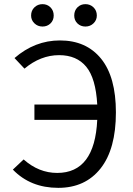

<svg xmlns="http://www.w3.org/2000/svg" viewBox="-20 -895 640 926"><path d="M130 -820Q130 -844 146 -859.5Q162 -875 185 -875Q208 -875 223.5 -859.5Q239 -844 239 -820Q239 -797 223.5 -782Q208 -767 185 -767Q162 -767 146 -782.5Q130 -798 130 -820ZM338 -820Q338 -844 353.5 -859.5Q369 -875 392 -875Q415 -875 431 -859.5Q447 -844 447 -820Q447 -798 431 -782.5Q415 -767 392 -767Q369 -767 353.5 -782Q338 -797 338 -820ZM269 -700Q396 -700 467.5 -612Q539 -524 539 -353Q539 -176 465 -82.5Q391 11 261 11Q127 11 42 -77L94 -126Q167 -61 256 -61Q437 -61 449 -317H146V-391H449Q442 -517 396 -573Q350 -629 265 -629Q176 -629 98 -564L50 -615Q148 -700 269 -700Z"/></svg>

Font: Fira Mono
Style: Regular
Weight: 400
Designer: Carrois Corporate & Edenspiekermann AG
Foundry: Carrois Corporate GbR & Edenspiekermann AG
Version: Version 3.206;PS 003.206;hotconv 1.0.70;makeotf.lib2.5.58329